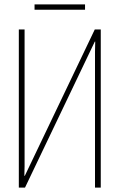

<svg xmlns="http://www.w3.org/2000/svg" viewBox="-20 -847 540 867"><path d="M65 0V-714H91V-137Q91 -112 91 -96Q91 -80 90 -53H92L408 -714H435V0H409V-564Q409 -595 409 -614Q409 -633 410 -659H408L93 0ZM136 -803V-827H364V-803Z"/></svg>

Font: Noto Sans Mono ExtraCondensed Thin
Style: Regular
Weight: 100
Width: 2
Designer: Monotype Design Team
Foundry: Monotype Imaging Inc.
Version: Version 2.014; ttfautohint (v1.8.4.7-5d5b)